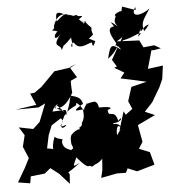

<svg xmlns="http://www.w3.org/2000/svg" viewBox="-73 -1012 1066 1162"><g transform="rotate(-5 459.5 -431.5)"><path d="M277 -315C325 -286 249 -262 293 -262C343 -284 279 -230 283 -265C305 -331 311 -347 384 -382C376 -420 427 -355 422 -349C434 -263 385 -282 421 -247C452 -234 457 -288 434 -353C441 -312 403 -238 388 -245C401 -223 394 -250 353 -218C344 -206 328 -211 334 -150C356 -101 326 -134 333 -108C343 -118 276 -115 279 -173C297 -192 252 -181 237 -204C199 -107 252 -131 185 -136L202 -216L225 -273L326 -339L250 -381L271 -387L307 -350ZM61 -1 57 25 158 14 194 -16 244 22 304 89 308 31C299 8 280 41 376 -34C319 -2 338 -22 357 -67C430 18 423 -15 439 -8C441 12 510 -44 442 -19C460 10 563 -69 504 -86C531 -13 594 -14 587 -29C549 -75 615 -43 600 -106C644 -141 669 -105 655 -163C611 -107 609 -194 618 -224C617 -180 611 -266 646 -218C626 -267 590 -238 598 -254C656 -254 659 -302 629 -265C611 -346 570 -281 571 -337C600 -344 602 -357 519 -356C512 -412 476 -383 503 -394C437 -392 421 -361 454 -392C400 -328 464 -361 384 -349C362 -352 425 -386 425 -386C417 -446 342 -434 357 -448C335 -380 361 -437 317 -323C327 -374 319 -357 237 -356C251 -395 298 -415 253 -375C308 -362 347 -424 367 -461C367 -429 361 -526 364 -532L403 -550L364 -614L405 -630L371 -612L270 -598L183 -510L139 -479L112 -476L143 -405L18 -387L155 -388L197 -409C183 -373 168 -336 154 -300L112 -261L26 -278L57 -228L40 -159L70 -88L42 -33L-8 53L65 65L83 -35ZM885 -702 820 -695 798 -739 662 -745 698 -768 623 -636 649 -594 633 -587 691 -553 665 -520C717 -509 769 -498 820 -486L726 -463L699 -378L720 -330L677 -298L666 -320L631 -206L640 -215L561 -106L516 -96L507 23L496 70L593 51L648 52L660 26L716 49L824 18L803 -60L739 -86L764 -126L745 -229L853 -281L794 -306L844 -360L895 -447L916 -494L927 -575L835 -563L866 -673H882L924 -680ZM703 -913C728 -944 643 -907 669 -899C664 -881 648 -865 676 -835C630 -871 629 -874 653 -837C599 -833 636 -772 658 -734C636 -686 646 -756 684 -692C625 -736 622 -729 600 -645C661 -687 665 -738 682 -712C715 -749 721 -707 696 -747C774 -763 783 -783 812 -782C768 -731 816 -799 815 -829C800 -751 822 -825 864 -830C842 -799 853 -816 832 -792C820 -843 826 -850 876 -926C821 -885 752 -879 791 -943L793 -924L712 -952ZM466 -913C458 -925 449 -908 432 -926C356 -903 401 -979 310 -897C306 -948 311 -961 360 -936C313 -941 284 -867 292 -858C268 -835 278 -851 310 -836C278 -815 285 -767 335 -828C254 -734 328 -764 325 -721C370 -801 301 -700 388 -792C405 -689 364 -756 402 -761C431 -707 486 -750 510 -752C513 -757 510 -698 533 -760C536 -751 490 -787 489 -771C547 -818 510 -785 516 -842C478 -876 482 -887 482 -887C452 -840 476 -893 481 -876C467 -873 446 -912 478 -872C453 -876 445 -921 380 -932L438 -894Z"/></g></svg>

Font: Hussar Lance
Style: ExBdObl
Weight: 700
Foundry: Cannot Into Space Fonts, PlusOne Fonts
Version: Version 2.270